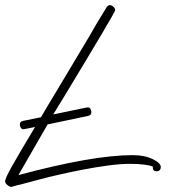

<svg xmlns="http://www.w3.org/2000/svg" viewBox="-22 -687 691 750"><path d="M23 43Q16 43 7 36Q-2 29 -2 21Q-2 10 25.5 -39Q53 -88 115 -191L75 -183Q60 -179 56 -196Q53 -212 69 -215L138 -229Q151 -252 166 -276.5Q181 -301 197 -328L328 -547Q339 -567 355 -594Q371 -621 394 -658Q400 -667 407 -667Q414 -667 421 -660.5Q428 -654 428 -647Q428 -643 378 -558.5Q328 -474 227 -307Q207 -275 186 -240L316 -267Q331 -270 334 -255Q338 -237 321 -234L164 -201Q138 -156 109.5 -106.5Q81 -57 50 -3Q340 -81 496 -81Q543 -81 574.5 -65.5Q606 -50 606 -35Q606 -18 589 -18Q575 -18 575 -33V-36Q565 -41 541 -44Q517 -47 486 -47Q448 -47 400 -40.5Q352 -34 302.5 -24.5Q253 -15 210 -5Q168 4 130.5 14.5Q93 25 61 33Q42 37 33.5 40Q25 43 23 43Z"/></svg>

Font: Oooh Baby
Style: Regular
Weight: 400
Designer: Robert E. Leuschke
Foundry: Robert E. Leuschke
Version: Version 1.011; ttfautohint (v1.8.3)